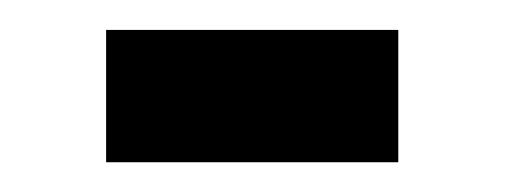

<svg xmlns="http://www.w3.org/2000/svg" viewBox="-20 -109 339 129"><path d="M51.3 -88.9H247.6V0H51.3Z"/></svg>

Font: Vazirmatn RD FD
Style: Regular
Weight: 400
Designer: Saber Rastikerdar
Foundry: Saber Rastikerdar
Version: Version 33.003